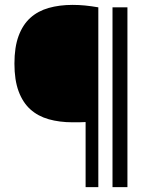

<svg xmlns="http://www.w3.org/2000/svg" viewBox="-20 -765 639 785"><path d="M382 0H330V-266Q317 -265 303 -265Q289 -265 277 -265Q223 -265 179 -277.5Q135 -290 104 -318Q73 -346 56 -392Q39 -438 39 -505Q39 -572 56 -618Q73 -664 104 -692Q135 -720 179 -732.5Q223 -745 277 -745Q303 -745 328 -742.5Q353 -740 382 -735ZM501 0H440V-735H501Z"/></svg>

Font: Encode Sans
Style: Regular
Weight: 400
Designer: Pablo Impallari, Andres Torresi
Foundry: Pablo Impallari, Andres Torresi
Version: Version 1.000; ttfautohint (v1.00) -l 8 -r 50 -G 200 -x 14 -